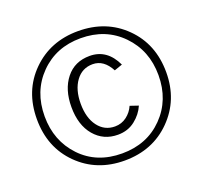

<svg xmlns="http://www.w3.org/2000/svg" viewBox="-130 -897 1124 1065"><g transform="rotate(-20 432.0 -365.0)"><path d="M254.9 -363.3Q254.9 -466.8 306.2 -531.2Q357.4 -595.7 446.3 -595.7Q548.8 -595.7 598.6 -489.3L550.8 -472.7Q511.7 -546.9 446.3 -546.9Q383.8 -546.9 346.7 -496.1Q309.6 -445.3 309.6 -363.3Q309.6 -279.3 347.2 -229.5Q384.8 -179.7 446.3 -179.7Q485.4 -179.7 515.6 -202.6Q545.9 -225.6 560.5 -259.8L609.4 -243.2Q589.8 -197.3 547.4 -164.1Q504.9 -130.9 446.3 -130.9Q361.3 -130.9 308.1 -193.8Q254.9 -256.8 254.9 -363.3ZM51.8 -365.2Q51.8 -532.2 160.2 -639.6Q268.6 -747.1 432.6 -747.1Q598.6 -747.1 707 -639.6Q815.4 -532.2 815.4 -365.2Q815.4 -202.1 707 -92.8Q598.6 16.6 432.6 16.6Q268.6 16.6 160.2 -90.8Q51.8 -198.2 51.8 -365.2ZM97.7 -365.2Q97.7 -220.7 190.4 -123Q283.2 -25.4 432.6 -25.4Q580.1 -25.4 674.8 -122.1Q769.5 -218.8 769.5 -365.2Q769.5 -510.7 674.8 -607.9Q580.1 -705.1 432.6 -705.1Q287.1 -705.1 192.4 -608.9Q97.7 -512.7 97.7 -365.2Z"/></g></svg>

Font: Gothic A1 Light
Style: Regular
Weight: 300
Version: Version 2.50